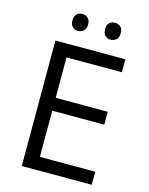

<svg xmlns="http://www.w3.org/2000/svg" viewBox="-131 -974 817 1055"><g transform="rotate(15 278.0 -446.5)"><path d="M496.1 0H98.1V-713.9H496.1V-640.1H181.2V-410.2H477.1V-336.9H181.2V-74.2H496.1ZM345.7 -845.7Q345.7 -870.6 358.4 -881.8Q371.1 -893.1 389.6 -893.1Q407.2 -893.1 420.9 -881.8Q434.6 -870.6 434.6 -845.7Q434.6 -820.3 420.9 -808.6Q407.2 -796.9 389.6 -796.9Q371.1 -796.9 358.4 -808.6Q345.7 -820.3 345.7 -845.7ZM159.7 -845.7Q160.2 -870.6 172.9 -881.8Q185.5 -893.1 204.1 -893.1Q222.7 -893.1 235.4 -881.8Q249 -870.6 249 -845.7Q249 -820.3 235.4 -808.6Q221.7 -796.9 204.1 -796.9Q185.5 -796.9 172.9 -808.6Q160.2 -820.3 159.7 -845.7Z"/></g></svg>

Font: OpenSans
Style: Regular
Weight: 400
Foundry: Ascender Corporation
Version: Version 1.10